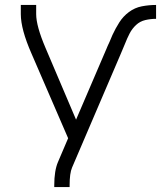

<svg xmlns="http://www.w3.org/2000/svg" viewBox="-20 -550 650 775"><path d="M199 205V198Q199 139 214 104L255 8L107 -334Q64 -432 64 -493V-530H126V-493Q126 -445 164 -356L287 -67L411 -356L413 -361L417 -370L419 -374L423 -383L434 -409Q446 -435 461.5 -459.5Q477 -484 500.5 -501.5Q524 -519 552.5 -524.5Q581 -530 610 -530V-474Q588 -474 566.5 -469Q545 -464 529 -449Q513 -434 503 -414.5Q493 -395 485 -374.5Q477 -354 468 -334L271 126Q261 149 261 198V205Z"/></svg>

Font: Jozsika Light
Style: Regular
Weight: 300
Monospace: yes
Designer: Belleve Invis
Foundry: Belleve Invis
Version: 2.1.0